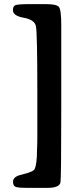

<svg xmlns="http://www.w3.org/2000/svg" viewBox="-20 -765 405 929"><path d="M210 144H111.3Q64.9 144 53.7 138.2Q43 132.3 43 113.8Q43 89.8 82.5 80.6Q139.2 66.9 146.5 54.7Q159.2 33.2 159.2 -43.9L160.2 -67.9L160.6 -104.5V-326.7Q160.6 -608.9 153.6 -639.4Q146.5 -669.9 94.5 -679.2Q42.5 -688.5 42.5 -715.8Q42.5 -733.9 53.2 -739.5Q64 -745.1 127 -745.1H200.7Q252 -745.1 264.2 -732.4Q276.4 -719.7 276.4 -644V-236.3Q276.4 101.6 272.5 118.2Q266.6 144 210 144Z"/></svg>

Font: Averia Serif Libre RX
Style: Bold
Weight: 700
Version: Version 1.002